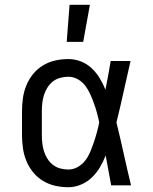

<svg xmlns="http://www.w3.org/2000/svg" viewBox="-20 -775 640 803"><path d="M266 8Q238 8 211 2Q184 -4 160 -18.5Q136 -33 118.5 -54.5Q101 -76 90.5 -101.5Q80 -127 76 -154.5Q72 -182 72 -210V-310Q72 -338 76 -365.5Q80 -393 90.5 -418.5Q101 -444 118.5 -465.5Q136 -487 160 -501.5Q184 -516 211 -522Q238 -528 266 -528Q293 -528 318.5 -518Q344 -508 363.5 -489.5Q383 -471 397 -448Q411 -425 421 -400Q427 -430 432.5 -460Q438 -490 443 -520H526Q511 -456 497 -391.5Q483 -327 467 -263Q483 -198 497.5 -132Q512 -66 528 0H445Q439 -31 433.5 -62Q428 -93 422 -125Q412 -99 398 -75.5Q384 -52 364.5 -33Q345 -14 319 -3Q293 8 266 8ZM266 -66Q287 -66 306 -77Q325 -88 337.5 -105Q350 -122 358 -141.5Q366 -161 373 -181.5Q380 -202 385.5 -222.5Q391 -243 395 -263Q391 -283 385.5 -303Q380 -323 373 -342.5Q366 -362 357.5 -381Q349 -400 336.5 -416.5Q324 -433 305.5 -443.5Q287 -454 266 -454Q249 -454 232 -449.5Q215 -445 201.5 -434.5Q188 -424 178.5 -409Q169 -394 164 -378Q159 -362 157 -344.5Q155 -327 155 -310V-210Q155 -193 157 -175.5Q159 -158 164 -142Q169 -126 178.5 -111Q188 -96 201.5 -85.5Q215 -75 232 -70.5Q249 -66 266 -66ZM259 -600 271 -755H356L328 -600Z"/></svg>

Font: R Plex Mono
Style: Regular
Weight: 400
Monospace: yes
Designer: Belleve Invis
Foundry: Belleve Invis
Version: Version 31.8.0